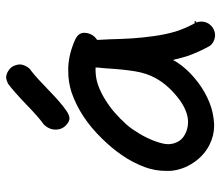

<svg xmlns="http://www.w3.org/2000/svg" viewBox="-66 -634 697 604"><g transform="rotate(-90 282.0 -331.5)"><path d="M372.1 -378.9H369.1H366.2Q365.2 -378.9 364.3 -378.9Q339.8 -378.9 317.4 -371.1Q294.9 -363.3 272 -349.1Q249 -335 230.5 -318.8Q211.9 -302.7 194.3 -283.2Q181.6 -269.5 169.9 -250Q157.2 -231.4 146.5 -207Q135.7 -182.6 131.8 -161.1Q130.9 -155.3 130.9 -150.4Q130.9 -133.8 139.6 -118.2Q151.4 -98.6 178.7 -90.8Q189.5 -87.9 200.2 -87.9Q232.4 -87.9 268.6 -113.3Q315.4 -147.5 338.9 -190.4Q354.5 -218.8 360.4 -255.9Q366.2 -292 369.1 -339.8Q370.1 -357.4 372.1 -372.1V-376ZM512.7 -64.5V-67.4H517.6V-62.5H513.7Q516.6 -54.7 516.6 -45.9Q516.6 -28.3 503.9 -15.6Q498 -9.8 490.2 -6.3Q482.4 -2.9 473.6 -2.9Q464.8 -2.9 454.1 -7.8Q444.3 -12.7 439.5 -20.5Q420.9 -53.7 408.2 -89.8Q403.3 -105.5 399.4 -121.1L397.5 -129.9L395.5 -134.8L392.6 -129.9L388.7 -123Q378.9 -107.4 366.2 -93.8Q348.6 -74.2 324.2 -55.7Q293.9 -33.2 261.7 -20.5Q245.1 -13.7 228 -10.3Q210.9 -6.8 194.3 -5.9Q191.4 -5.9 188.5 -5.9Q158.2 -5.9 128.9 -20.5Q95.7 -37.1 73.2 -70.3Q49.8 -104.5 46.9 -144.5Q46.9 -151.4 46.9 -157.2Q46.9 -191.4 58.6 -223.6Q73.2 -262.7 96.7 -296.4Q120.1 -330.1 148.4 -358.4Q182.6 -393.6 218.3 -417Q253.9 -440.4 293 -454.1Q325.2 -464.8 360.4 -464.8Q366.2 -464.8 373 -464.8Q415 -462.9 459 -443.4Q481.4 -433.6 481.4 -414.1Q481.4 -410.2 480.5 -405.3Q476.6 -386.7 461.9 -376L460 -375L459 -374V-373V-371.1Q460 -354.5 460.9 -334Q461.9 -292 463.9 -262.7Q465.8 -233.4 470.7 -197.3Q475.6 -160.2 485.4 -127Q496.1 -93.8 512.7 -64.5ZM193.4 -542Q216.8 -558.6 258.8 -599.6Q299.8 -638.7 321.3 -654.3Q331.1 -659.2 340.8 -660.2Q350.6 -660.2 360.8 -653.8Q371.1 -647.5 376 -638.7Q380.9 -628.9 381.8 -618.2Q381.8 -608.4 376 -597.2Q370.1 -585.9 361.3 -581.1Q340.8 -565.4 299.8 -525.4Q259.8 -486.3 233.4 -468.8Q222.7 -461.9 212.9 -460.9Q204.1 -460.9 195.3 -467.8Q176.8 -481.4 176.8 -504.9Q176.8 -525.4 193.4 -542Z"/></g></svg>

Font: sage sans
Style: Regular
Weight: 400
Version: Version 001.032